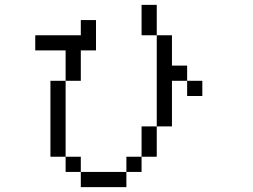

<svg xmlns="http://www.w3.org/2000/svg" viewBox="-20 -770 1040 790"><path d="M812.5 -375V-437.5H750V-375ZM312.5 -62.5V0H500V-62.5ZM312.5 -62.5V-125H250V-62.5ZM500 -62.5H562.5V-125H500ZM250 -125V-437.5H187.5V-125ZM562.5 -125H625Q625 -125 625 -250H562.5Q562.5 -250 562.5 -125ZM625 -250H687.5V-437.5H750V-500H687.5Q687.5 -500 687.5 -625H625Q625 -625 625 -250ZM250 -437.5H312.5Q312.5 -437.5 312.5 -562.5H375Q375 -562.5 375 -687.5H312.5V-625H125V-562.5H250Q250 -562.5 250 -437.5ZM625 -625Q625 -625 625 -750H562.5Q562.5 -750 562.5 -625Z"/></svg>

Font: Unifont
Style: Regular
Weight: 500
Version: Version 13.0.05